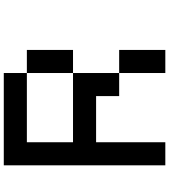

<svg xmlns="http://www.w3.org/2000/svg" viewBox="42 -958 915 1040"><g transform="rotate(-90 500.0 -437.5)"><path d="M125 -875H625V-750H250V-500H625V-250H500V-375H250V0H125ZM625 -750H750V-500H625ZM625 -250H750V0H625Z"/></g></svg>

Font: Dogica
Style: Regular
Weight: 400
Monospace: yes
Designer: Roberto Mocci
Version: Version 001.012